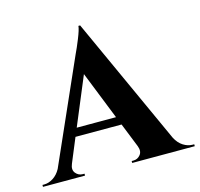

<svg xmlns="http://www.w3.org/2000/svg" viewBox="-133 -832 982 945"><g transform="rotate(-15 358.5 -360.0)"><path d="M354.5 -720.2 651.9 -67.9Q667 -39.1 690.2 -24.4Q713.4 -9.8 737.3 -9.8H745.6V0H426.8V-9.8H435.5Q457.5 -9.8 471.4 -27.3Q485.4 -44.9 474.6 -72.8L425.3 -196.3H190.4L139.2 -72.8Q127.4 -44.9 141.6 -27.3Q155.8 -9.8 177.7 -9.8H186.5V0H-27.8V-9.8H-19Q3.9 -9.8 26.9 -24.2Q49.8 -38.6 64.9 -66.4L296.4 -588.9Q308.6 -613.8 326.4 -657.7Q344.2 -701.7 345.7 -720.2ZM208 -238.3H408.2L310.5 -483.9Z"/></g></svg>

Font: Cinzel Decorative Bold
Style: Regular
Weight: 700
Designer: Natanael Gama
Version: Version 1.001;PS 001.001;hotconv 1.0.56;makeotf.lib2.0.21325